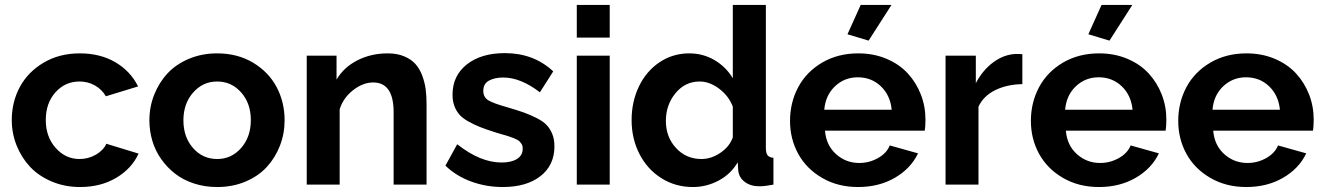

<svg xmlns="http://www.w3.org/2000/svg" viewBox="-20 -750 5377 780"><path d="M305.2 9.8Q243.2 9.8 190.4 -12.5Q137.7 -34.7 102.5 -72Q67.4 -109.4 47.6 -158.7Q27.8 -208 27.8 -262.2Q27.8 -335.9 60.8 -397Q93.8 -458 157.5 -495.6Q221.2 -533.2 304.2 -533.2Q387.2 -533.2 448.7 -497.1Q510.3 -460.9 541 -398.9L410.2 -358.9Q393.6 -387.2 365.2 -403.1Q336.9 -418.9 303.2 -418.9Q244.6 -418.9 205.3 -375Q166 -331.1 166 -262.2Q166 -194.3 206.1 -149.2Q246.1 -104 303.2 -104Q338.9 -104 369.4 -121.6Q399.9 -139.2 412.1 -166L543 -126Q515.1 -64.9 452.1 -27.6Q389.2 9.8 305.2 9.8Z M586.9 -261.2Q586.9 -315.9 606.4 -365.2Q626 -414.6 660.6 -451.9Q695.3 -489.3 747.8 -511.2Q800.3 -533.2 862.3 -533.2Q944.8 -533.2 1008.1 -495.4Q1071.3 -457.5 1103.8 -396.2Q1136.2 -335 1136.2 -261.2Q1136.2 -207 1117.2 -158Q1098.1 -108.9 1063.7 -71.5Q1029.3 -34.2 977.1 -12.2Q924.8 9.8 862.3 9.8Q812 9.8 768.1 -4.6Q724.1 -19 691.4 -44.4Q658.7 -69.8 634.8 -103.8Q610.8 -137.7 598.9 -178Q586.9 -218.3 586.9 -261.2ZM862.3 -104Q920.4 -104 959.7 -148.9Q999 -193.8 999 -262.2Q999 -330.1 959.7 -374.5Q920.4 -418.9 862.3 -418.9Q804.2 -418.9 764.6 -374Q725.1 -329.1 725.1 -261.2Q725.1 -192.9 764.4 -148.4Q803.7 -104 862.3 -104Z M1712.9 0H1579.1V-293.9Q1579.1 -415 1496.1 -415Q1454.6 -415 1414.6 -383.8Q1374.5 -352.5 1359.9 -306.2V0H1226.1V-523.9H1347.2V-426.8Q1376.5 -476.6 1431.9 -504.9Q1487.3 -533.2 1555.2 -533.2Q1593.3 -533.2 1621.8 -521.2Q1650.4 -509.3 1667.5 -490.2Q1684.6 -471.2 1695.1 -443.4Q1705.6 -415.5 1709.2 -387.9Q1712.9 -360.4 1712.9 -327.1Z M2022.5 9.8Q1954.6 9.8 1893.6 -12.7Q1832.5 -35.2 1789.6 -77.1L1837.4 -164.1Q1931.2 -89.8 2017.6 -89.8Q2057.1 -89.8 2080.3 -104.2Q2103.5 -118.7 2103.5 -146Q2103.5 -152.3 2102.3 -157.5Q2101.1 -162.6 2097.4 -167.2Q2093.8 -171.9 2090.8 -175.3Q2087.9 -178.7 2080.6 -182.4Q2073.2 -186 2068.4 -188.2Q2063.5 -190.4 2052.7 -194.1Q2042 -197.8 2035.9 -199.5Q2029.8 -201.2 2015.6 -205.3Q2001.5 -209.5 1993.7 -211.9Q1955.1 -224.1 1930.4 -233.9Q1905.8 -243.7 1882.3 -256.8Q1858.9 -270 1846.2 -284.7Q1833.5 -299.3 1825.9 -319.3Q1818.4 -339.4 1818.4 -365.2Q1818.4 -442.4 1876.5 -488.3Q1934.6 -534.2 2030.8 -534.2Q2148.4 -534.2 2227.5 -460L2173.3 -375Q2095.2 -435.1 2024.4 -435.1Q1989.3 -435.1 1966.3 -422.4Q1943.4 -409.7 1943.4 -380.9Q1943.4 -355 1963.9 -342.5Q1984.4 -330.1 2038.6 -314.9Q2082 -302.2 2107.4 -293.2Q2132.8 -284.2 2159.9 -270.5Q2187 -256.8 2200.9 -241.9Q2214.8 -227.1 2223.6 -205.6Q2232.4 -184.1 2232.4 -155.8Q2232.4 -78.6 2175.5 -34.4Q2118.7 9.8 2022.5 9.8Z M2323.2 -597.2V-730H2457V-597.2ZM2323.2 0V-523.9H2457V0Z M2545.9 -262.2Q2545.9 -336.9 2575.7 -398.9Q2605.5 -460.9 2659.4 -497.1Q2713.4 -533.2 2780.3 -533.2Q2836.4 -533.2 2883.1 -505.6Q2929.7 -478 2957 -432.1V-730H3091.3V-149.9Q3091.3 -128.4 3098.1 -119.4Q3105 -110.4 3122.1 -108.9V0Q3087.4 6.8 3064.9 6.8Q3029.3 6.8 3005.6 -11Q2981.9 -28.8 2979 -58.1L2977.1 -90.8Q2948.7 -42.5 2899.4 -16.4Q2850.1 9.8 2794.9 9.8Q2723.6 9.8 2666.5 -26.4Q2609.4 -62.5 2577.6 -124.8Q2545.9 -187 2545.9 -262.2ZM2957 -191.9V-316.9Q2940.4 -360.4 2901.6 -389.6Q2862.8 -418.9 2822.3 -418.9Q2763.2 -418.9 2724.1 -371.3Q2685.1 -323.7 2685.1 -258.8Q2685.1 -193.4 2726.3 -148.7Q2767.6 -104 2830.1 -104Q2869.1 -104 2906.5 -129.2Q2943.8 -154.3 2957 -191.9Z M3508.8 -585 3422.9 -610.8 3476.6 -730H3601.6ZM3465.8 9.8Q3383.8 9.8 3319.8 -27.3Q3255.9 -64.5 3222.7 -125.2Q3189.5 -186 3189.5 -258.8Q3189.5 -333.5 3222.7 -395.8Q3255.9 -458 3319.8 -495.6Q3383.8 -533.2 3466.8 -533.2Q3529.3 -533.2 3581.3 -511.2Q3633.3 -489.3 3667.7 -451.9Q3702.1 -414.6 3720.9 -366.2Q3739.7 -317.9 3739.7 -264.2Q3739.7 -236.3 3736.8 -219.2H3331.5Q3336.4 -159.7 3376.5 -123.8Q3416.5 -87.9 3470.7 -87.9Q3511.2 -87.9 3546.6 -107.7Q3582 -127.4 3594.7 -159.2L3709.5 -127Q3680.2 -65.4 3615.5 -27.8Q3550.8 9.8 3465.8 9.8ZM3328.6 -304.2H3602.5Q3596.7 -363.3 3558.3 -399.7Q3520 -436 3464.8 -436Q3410.6 -436 3372.1 -399.4Q3333.5 -362.8 3328.6 -304.2Z M4133.3 -408.2Q4070.8 -407.2 4023.2 -383.8Q3975.6 -360.4 3955.1 -316.9V0H3821.3V-523.9H3944.3V-412.1Q3972.2 -465.3 4015.4 -497.1Q4058.6 -528.8 4106.4 -530.8Q4127.4 -530.8 4133.3 -529.8Z M4487.3 -585 4401.4 -610.8 4455.1 -730H4580.1ZM4444.3 9.8Q4362.3 9.8 4298.3 -27.3Q4234.4 -64.5 4201.2 -125.2Q4168 -186 4168 -258.8Q4168 -333.5 4201.2 -395.8Q4234.4 -458 4298.3 -495.6Q4362.3 -533.2 4445.3 -533.2Q4507.8 -533.2 4559.8 -511.2Q4611.8 -489.3 4646.2 -451.9Q4680.7 -414.6 4699.5 -366.2Q4718.3 -317.9 4718.3 -264.2Q4718.3 -236.3 4715.3 -219.2H4310.1Q4314.9 -159.7 4355 -123.8Q4395 -87.9 4449.2 -87.9Q4489.7 -87.9 4525.1 -107.7Q4560.5 -127.4 4573.2 -159.2L4688 -127Q4658.7 -65.4 4594 -27.8Q4529.3 9.8 4444.3 9.8ZM4307.1 -304.2H4581.1Q4575.2 -363.3 4536.9 -399.7Q4498.5 -436 4443.4 -436Q4389.2 -436 4350.6 -399.4Q4312 -362.8 4307.1 -304.2Z M5043 9.8Q4960.9 9.8 4897 -27.3Q4833 -64.5 4799.8 -125.2Q4766.6 -186 4766.6 -258.8Q4766.6 -333.5 4799.8 -395.8Q4833 -458 4897 -495.6Q4960.9 -533.2 5043.9 -533.2Q5106.4 -533.2 5158.4 -511.2Q5210.4 -489.3 5244.9 -451.9Q5279.3 -414.6 5298.1 -366.2Q5316.9 -317.9 5316.9 -264.2Q5316.9 -236.3 5314 -219.2H4908.7Q4913.6 -159.7 4953.6 -123.8Q4993.7 -87.9 5047.9 -87.9Q5088.4 -87.9 5123.8 -107.7Q5159.2 -127.4 5171.9 -159.2L5286.6 -127Q5257.3 -65.4 5192.6 -27.8Q5127.9 9.8 5043 9.8ZM4905.8 -304.2H5179.7Q5173.8 -363.3 5135.5 -399.7Q5097.2 -436 5042 -436Q4987.8 -436 4949.2 -399.4Q4910.6 -362.8 4905.8 -304.2Z"/></svg>

Font: Rawline
Style: Bold
Weight: 700
Designer: Matt McInerney, Pablo Impallari, Rodrigo Fuenzalida
Foundry: Matt McInerney, Pablo Impallari, Rodrigo Fuenzalida
Version: Version 4.020;PS 004.020;hotconv 1.0.88;makeotf.lib2.5.64775